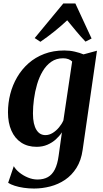

<svg xmlns="http://www.w3.org/2000/svg" viewBox="-20 -836 594 1107"><path d="M456.5 28Q448 89 421 131.8Q394 174.5 355 200.8Q316 227 269.8 239Q223.5 251 176.5 251Q146 251 117 246.8Q88 242.5 64.8 235Q41.5 227.5 27 218L59.5 122Q69.5 140.5 91.2 158.2Q113 176 140.8 187.5Q168.5 199 196 199Q231 199 255.8 185.2Q280.5 171.5 296 141.2Q311.5 111 318 62.5L337 -73Q323 -51.5 302 -32.5Q281 -13.5 253.2 -1.5Q225.5 10.5 191 10.5Q139.5 10.5 102.5 -13.8Q65.5 -38 45.8 -82.8Q26 -127.5 26 -188.5Q26 -242 39.2 -294Q52.5 -346 79 -391.2Q105.5 -436.5 144.5 -471Q183.5 -505.5 235.2 -525.2Q287 -545 351 -545Q382.5 -545 411.5 -538.2Q440.5 -531.5 461.5 -522.5L539 -543.5ZM396 -481.5Q388 -489.5 374.8 -494.8Q361.5 -500 343.5 -500Q304.5 -500 275.5 -479.8Q246.5 -459.5 226.2 -425.5Q206 -391.5 193.8 -349.8Q181.5 -308 175.8 -264.5Q170 -221 170 -182Q170 -149.5 175.2 -126Q180.5 -102.5 190.2 -87Q200 -71.5 213 -64.2Q226 -57 242 -57Q263.5 -57 283.8 -69.5Q304 -82 320.2 -101.5Q336.5 -121 345.5 -142ZM213 -595 180 -616.5 345 -816H414.5L508 -614L473 -596Q446.5 -623.5 420.2 -655.2Q394 -687 367.5 -719Q333.5 -687 294 -655.2Q254.5 -623.5 213 -595Z"/></svg>

Font: Merriweather 72pt
Style: Bold Italic
Weight: 700
Italic angle: -7.8°
Version: Version 2.101